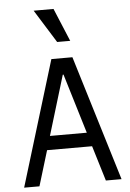

<svg xmlns="http://www.w3.org/2000/svg" viewBox="-63 -1023 726 1069"><g transform="rotate(-5 300.0 -488.5)"><path d="M113.4 0 173.2 -196.8H424.8L484.6 0H572.2L358.8 -700H241.2L27.8 0ZM196 -274.4 297 -608H301L402 -274.4ZM281.6 -792 166.4 -977H277.4L354.6 -792Z"/></g></svg>

Font: CommitMonoV143 ExtLt
Style: Regular
Weight: 200
Monospace: yes
Designer: Eigil Nikolajsen
Foundry: Eigil Nikolajsen
Version: Version 1.143